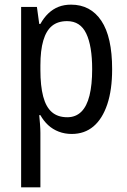

<svg xmlns="http://www.w3.org/2000/svg" viewBox="-20 -567 548 827"><path d="M286 -547Q370 -547 416.5 -477.5Q463 -408 463 -269Q463 -180 442 -117.5Q421 -55 382.5 -22.5Q344 10 289 10Q259 10 233 0Q207 -10 187.5 -28Q168 -46 154 -71H149Q151 -51 152.5 -30.5Q154 -10 154 6V240H71V-537H139L149 -464H154Q169 -491 188.5 -509.5Q208 -528 232 -537.5Q256 -547 286 -547ZM269 -476Q229 -476 204 -455.5Q179 -435 166.5 -392.5Q154 -350 154 -285V-266Q154 -197 166 -151.5Q178 -106 203.5 -84Q229 -62 270 -62Q306 -62 330 -85.5Q354 -109 365.5 -155.5Q377 -202 377 -269Q377 -369 351.5 -422.5Q326 -476 269 -476Z"/></svg>

Font: Noto Sans Thai Condensed
Style: Regular
Weight: 400
Width: 3
Designer: Monotype Design Team
Foundry: Monotype Imaging Inc.
Version: Version 2.002